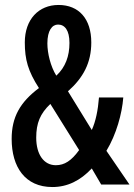

<svg xmlns="http://www.w3.org/2000/svg" viewBox="-20 -744 542 774"><path d="M216 -724C136 -724 80 -666 80 -573C80 -504 93 -457 137 -389C61 -332 27 -272 27 -184C27 -71 81 10 191 10C252 10 304 -16 350 -65L388 0H502L409 -136C449 -202 472 -286 477 -351H379C375 -300 366 -255 350 -220L254 -376C316 -431 348 -491 348 -573C348 -668 298 -724 216 -724ZM214 -645C241 -645 260 -622 260 -571C260 -518 244 -473 207 -439C184 -476 171 -529 171 -569C171 -621 190 -645 214 -645ZM183 -325 299 -139C268 -96 240 -78 205 -78C157 -78 126 -121 126 -189C126 -248 142 -286 183 -325Z"/></svg>

Font: Noto Sans Gurmukhi UI ExtraCondensed Medium
Style: Regular
Weight: 500
Width: 2
Designer: Jelle Bosma - Monotype Design Team
Foundry: Monotype Imaging Inc.
Version: Version 2.004